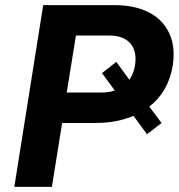

<svg xmlns="http://www.w3.org/2000/svg" viewBox="-20 -731 699 751"><path d="M36 0H183L223 -250H354C396 -250 434 -255 469 -266C480 -269 491 -273 502 -278L555 -206L612 -250L564 -314C611 -350 644 -403 656 -476C661 -509 660 -541 653 -570C630 -658 552 -711 427 -711H149ZM241 -369 277 -592H408C482 -592 520 -548 508 -475C505 -453 496 -434 486 -419L435 -489L379 -445L429 -377C412 -371 393 -369 372 -369Z"/></svg>

Font: Asimov Pro
Style: BdObl
Weight: 700
Designer: Google
Version: Version 2.000980; 2014